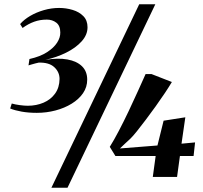

<svg xmlns="http://www.w3.org/2000/svg" viewBox="-20 -835 956 906"><path d="M153.5 -302.5Q115 -302.5 82.5 -308.2Q50 -314 28 -323L35.5 -346.5Q51 -342 73 -339Q95 -336 111 -336Q151.5 -336 185.5 -350.5Q219.5 -365 240 -393.5Q260.5 -422 261 -462.5Q261 -495 236.2 -518Q211.5 -541 162.5 -539.5Q155.5 -538 146.8 -535.8Q138 -533.5 129.5 -531Q121 -528.5 114.5 -526.5L119 -556.5Q170 -568 202 -588.8Q234 -609.5 249.5 -633.8Q265 -658 264.5 -681.5Q264.5 -713.5 245.8 -728Q227 -742.5 201 -742.5Q169 -742.5 141.2 -732.5Q113.5 -722.5 86.5 -703L75 -721.5Q93 -742.5 122.2 -759.8Q151.5 -777 187 -787.2Q222.5 -797.5 259 -797.5Q292 -797.5 322.8 -788.2Q353.5 -779 373.2 -759Q393 -739 393 -706.5Q393 -670.5 365.2 -639.8Q337.5 -609 292 -586.5Q246.5 -564 194 -552.5Q253.5 -562.5 297.8 -554.5Q342 -546.5 366.8 -522.5Q391.5 -498.5 391.5 -459Q391.5 -424 371.8 -395.2Q352 -366.5 318.2 -345.8Q284.5 -325 242 -313.8Q199.5 -302.5 153.5 -302.5ZM637 -815H713L298.5 51H222.5ZM701 0 714.5 -99H524.5L498 -142Q518 -174 541 -218Q564 -262 587.2 -310.8Q610.5 -359.5 631 -405.5Q651.5 -451.5 667 -485.5H695L791 -448Q778 -426 758 -396Q738 -366 714.5 -333.2Q691 -300.5 668 -270Q645 -239.5 625.8 -215.5Q606.5 -191.5 594.5 -180Q583 -169.5 568.2 -155.8Q553.5 -142 546 -134.5L723 -148.5L752 -265.5L854.5 -281.5L836.5 -157L900.5 -163L893.5 -99H829L815.5 0Z"/></svg>

Font: Merriweather 120pt ExtraBold
Style: Italic
Weight: 800
Italic angle: -7.8°
Version: Version 2.101